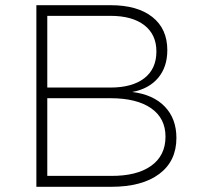

<svg xmlns="http://www.w3.org/2000/svg" viewBox="-20 -719 765 739"><path d="M624 -526Q624 -461 588.5 -419Q553 -377 489 -365Q570 -355 614.5 -308.5Q659 -262 659 -188Q659 -99 593 -49.5Q527 0 408 0H120V-699H406Q509 -699 566.5 -653.5Q624 -608 624 -526ZM582 -521Q582 -586 535.5 -622Q489 -658 405 -658H162V-382H405Q489 -382 535.5 -418Q582 -454 582 -521ZM617 -193Q617 -264 561.5 -302.5Q506 -341 405 -341H162V-42H405Q506 -41 561.5 -80.5Q617 -120 617 -193Z"/></svg>

Font: TypoPRO Montserrat Alternates
Style: Regular
Weight: 275
Designer: Julieta Ulanovsky
Foundry: Julieta Ulanovsky
Version: Version 6.001